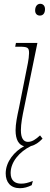

<svg xmlns="http://www.w3.org/2000/svg" viewBox="-20 -762 262 1011"><path d="M190 -680C204 -680 217 -689 217 -714C217 -732 206 -742 192 -742C176 -742 165 -728 165 -707C165 -689 176 -680 190 -680ZM85 229C107 229 127 223 147 213L153 191C126 201 112 205 91 205C60 205 36 190 36 149C36 91 82 37 143 7C165 2 185 -12 204 -32L191 -49C168 -28 149 -15 127 -15C103 -15 90 -36 90 -76C90 -110 98 -152 107 -194L177 -536H64L60 -516H80C126 -516 133 -512 133 -482C133 -468 130 -446 127 -431L80 -194C70 -149 62 -109 62 -76C62 -26 79 1 107 8C57 34 10 89 10 151C10 197 35 229 85 229Z"/></svg>

Font: Noto Serif SemiCondensed Thin
Style: Italic
Weight: 100
Width: 4
Italic angle: -12°
Designer: Monotype Design Team
Foundry: Monotype Imaging Inc.
Version: Version 2.013